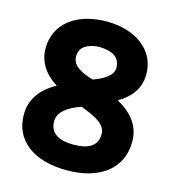

<svg xmlns="http://www.w3.org/2000/svg" viewBox="-112 -843 857 948"><g transform="rotate(15 316.5 -369.5)"><path d="M315 11C488 11 592 -74 592 -208C592 -282 555 -341 470 -388C520 -417 573 -465 573 -549C573 -672 465 -750 318 -750C161 -750 59 -668 59 -545C59 -478 94 -421 160 -380C81 -336 40 -277 40 -200C40 -72 141 11 315 11ZM193 -208C193 -250 231 -285 305 -311C388 -281 436 -254 436 -205C436 -149 396 -120 315 -120C234 -120 193 -150 193 -208ZM215 -544C215 -575 229 -596 259 -608C284 -619 311 -619 316 -619C325 -619 354 -618 380 -607C408 -594 422 -573 422 -542C422 -518 410 -487 324 -455C226 -483 215 -519 215 -544Z"/></g></svg>

Font: All Genders v4
Style: Bold
Weight: 700
Designer: Rassam Alawdi
Foundry: Rassam Art
Version: Version 3.100;FEAKit 1.0